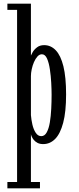

<svg xmlns="http://www.w3.org/2000/svg" viewBox="-20 -770 426 1040"><path d="M20 250V216H72.5V-716.5H20V-750H147.5V-469Q149 -473.5 156.8 -487.2Q164.5 -501 180 -513.2Q195.5 -525.5 219 -525.5Q255.5 -525.5 282.2 -497.5Q309 -469.5 323.5 -410.8Q338 -352 338 -258.5Q338 -164 322.2 -104.8Q306.5 -45.5 278.8 -17.5Q251 10.5 214 10.5Q195.5 10.5 183 3.8Q170.5 -3 163 -12.2Q155.5 -21.5 151.8 -30.2Q148 -39 147.5 -43.5V216H196.5V250ZM203.5 -32.5Q222 -32.5 233.2 -53.2Q244.5 -74 250 -107.2Q255.5 -140.5 257.5 -180Q259.5 -219.5 259.5 -256.5Q259.5 -285 257.5 -322Q255.5 -359 250.2 -394.2Q245 -429.5 234.8 -452.8Q224.5 -476 207 -476Q193.5 -476 182.8 -464Q172 -452 164 -433.5Q156 -415 151.8 -394.8Q147.5 -374.5 147.5 -358V-146.5Q149.5 -121.5 155.5 -95.2Q161.5 -69 173.5 -50.8Q185.5 -32.5 203.5 -32.5Z"/></svg>

Font: Imbue Thin
Style: Regular
Weight: 400
Version: Version 1.102